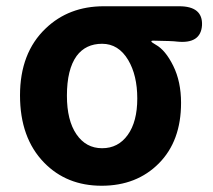

<svg xmlns="http://www.w3.org/2000/svg" viewBox="-20 -580 682 614"><path d="M121 -60Q44 -139 44 -275Q44 -411 126 -489Q200 -560 312 -560H553Q629 -560 626 -499Q622 -439 546 -447Q533 -449 469 -450Q464 -450 464 -447.5Q464 -445 478 -437Q509 -420 534 -369.5Q559 -319 559 -251Q559 -129 488 -57.5Q417 14 305 14Q193 14 121 -60ZM390 -388Q359 -440 306.5 -440Q254 -440 225 -401Q194 -358 194 -274Q194 -195 224.5 -150.5Q255 -106 306.5 -106Q358 -106 388.5 -148.5Q419 -191 419 -265Q419 -339 390 -388Z"/></svg>

Font: Resource Han Rounded KR
Style: Bold
Weight: 700
Designer: Cyano Hao (round all glyphs); Ryoko NISHIZUKA 西塚涼子 (kana, bopomofo & ideographs); Paul D. Hunt (Latin, Greek & Cyrillic)
Foundry: Cyano Hao
Version: 0.990